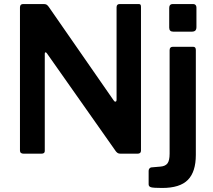

<svg xmlns="http://www.w3.org/2000/svg" viewBox="-20 -762 1054 952"><path d="M667 -742H574C563.3 -742 558 -736.7 558 -726V-268C558 -261.3 556 -258 552 -258C548.7 -258 545.7 -260.3 543 -265L221 -729C217 -734.3 213.3 -737.8 210 -739.5C206.7 -741.2 201.7 -742 195 -742H95C84.3 -742 79 -736.3 79 -725V-16C79 -5.3 85 0 97 0H185C196.3 0 202 -4.3 202 -13V-16V-496C202 -500 203.2 -502.2 205.5 -502.5C207.8 -502.8 210.3 -501 213 -497L555 -11C559 -6.3 562.7 -3.3 566 -2C569.3 -0.7 573.7 0 579 0H662C673.3 0 679 -5 679 -15V-728C679 -733.3 678.2 -737 676.5 -739C674.8 -741 671.7 -742 667 -742ZM954 -628V-725C954 -730.3 952.5 -734.5 949.5 -737.5C946.5 -740.5 942.7 -742 938 -742H836C830.7 -742 826.5 -740.3 823.5 -737C820.5 -733.7 819 -729 819 -723V-625C819 -611.7 825.7 -605 839 -605H930C938.7 -605 944.8 -606.8 948.5 -610.5C952.2 -614.2 954 -620 954 -628ZM911.5 130C937.8 103.3 951 62 951 6V-514C951 -524.7 946.7 -530 938 -530H837C826.3 -530 821 -524.3 821 -513V0C821 22.7 817.5 38.7 810.5 48C803.5 57.3 792 62.7 776 64L730 68C726 68.7 722.8 70.7 720.5 74C718.2 77.3 717 81 717 85V152C717 159.3 721 164.2 729 166.5C737 168.8 755.3 170 784 170C842.7 170 885.2 156.7 911.5 130Z"/></svg>

Font: Libre Franklin SemiBold
Style: Regular
Weight: 600
Designer: Pablo Impallari, Rodrigo Fuenzalida
Foundry: Impallari Type
Version: Version 1.002; ttfautohint (v1.5)